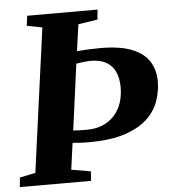

<svg xmlns="http://www.w3.org/2000/svg" viewBox="-60 -791 747 839"><g transform="rotate(-5 313.5 -371.5)"><path d="M-7 0 -3 -41.5 66 -56 152 -686.5 84.5 -699.5 90.5 -743H399L394.5 -699.5L310 -686.5L293.5 -570Q317.5 -572 343.8 -573.2Q370 -574.5 395.5 -574.5Q485 -574.5 537.2 -552.5Q589.5 -530.5 611.8 -493Q634 -455.5 634 -408.5Q634 -367.5 620.2 -325.2Q606.5 -283 571 -247.8Q535.5 -212.5 472.2 -190.8Q409 -169 310.5 -169Q286.5 -169 268.2 -170.2Q250 -171.5 239.5 -172.5L223.5 -56L308.5 -41.5L305.5 0ZM286 -516 247 -226Q261 -225 276.2 -224.5Q291.5 -224 308 -224Q345.5 -224 375.5 -236.5Q405.5 -249 427 -272.2Q448.5 -295.5 459.5 -328Q470.5 -360.5 470 -401Q469 -439 456 -466Q443 -493 416.8 -507.8Q390.5 -522.5 350.5 -522.5Q338 -522.5 319.2 -520.5Q300.5 -518.5 286 -516Z"/></g></svg>

Font: Merriweather 48pt ExtraBold
Style: Italic
Weight: 800
Italic angle: -7.8°
Version: Version 2.101